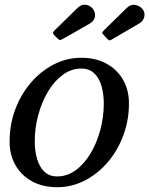

<svg xmlns="http://www.w3.org/2000/svg" viewBox="-20 -771 623 801"><path d="M218 -612.5 207.5 -623Q199.5 -631.5 201.5 -636Q203.5 -640.5 211.5 -648L303.5 -738Q320 -754 338.5 -751Q357 -748 368 -733.5Q378.5 -719.5 376 -701.8Q373.5 -684 356 -673.5L251 -613.5Q239 -606.5 233.2 -604.5Q227.5 -602.5 218 -612.5ZM426.5 -610 415 -622.5Q407 -631 406.5 -634Q406 -637 414 -645L509 -738Q525.5 -754 545 -750.2Q564.5 -746.5 575.5 -732Q586 -718 581.8 -700.5Q577.5 -683 561.5 -673.5L445 -605.5Q438 -601.5 435 -602.8Q432 -604 426.5 -610ZM20 -180Q20 -251.5 43.8 -314.8Q67.5 -378 109 -426.2Q150.5 -474.5 204.5 -502.2Q258.5 -530 319 -530Q379.5 -530 424.2 -505.5Q469 -481 493.5 -438Q518 -395 518 -340Q518 -269 494.2 -205.5Q470.5 -142 429 -93.8Q387.5 -45.5 333.5 -17.8Q279.5 10 219 10Q158.5 10 113.8 -14.5Q69 -39 44.5 -82Q20 -125 20 -180ZM125 -180Q125 -143 134.2 -109.8Q143.5 -76.5 164 -55.8Q184.5 -35 219 -35Q260 -35 295.2 -60.5Q330.5 -86 357 -129.8Q383.5 -173.5 398.2 -228Q413 -282.5 413 -340Q413 -377 404 -410.2Q395 -443.5 374.2 -464.2Q353.5 -485 319 -485Q278 -485 242.8 -459.5Q207.5 -434 181 -390.2Q154.5 -346.5 139.8 -292.2Q125 -238 125 -180Z"/></svg>

Font: Besley*
Style: Italic
Weight: 400
Italic angle: -13°
Designer: Owen Earl
Foundry: indestructible type*
Version: Version 2.000; ttfautohint (v1.8.3)